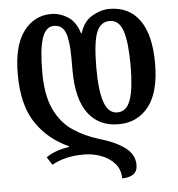

<svg xmlns="http://www.w3.org/2000/svg" viewBox="-55 -601 838 906"><g transform="rotate(-5 364.0 -148.0)"><path d="M493 -3Q400 -3 349 -71Q298 -139 298 -275V-330Q298 -416 283 -454Q268 -492 228 -492Q190 -492 172.5 -440Q155 -388 155 -279Q155 -170 186.5 -103Q218 -36 272 0.5Q326 37 395 58Q474 81 517 114Q560 147 560 195Q560 226 540 239.5Q520 253 487 253Q487 211 462 182.5Q437 154 398 139.5Q359 125 316 125Q269 125 232.5 134Q196 143 165 160L141 123Q163 107 192.5 97Q222 87 250 84V80Q152 36 95.5 -49Q39 -134 39 -279Q39 -414 89.5 -481.5Q140 -549 220 -549Q261 -549 298.5 -525.5Q336 -502 353 -447H357Q373 -501 414.5 -525Q456 -549 496 -549Q589 -549 639 -479.5Q689 -410 689 -275Q689 -139 636 -71Q583 -3 493 -3ZM493 -492Q448 -492 429.5 -443Q411 -394 411 -275Q411 -166 430.5 -112.5Q450 -59 492 -59Q536 -59 554.5 -112.5Q573 -166 573 -275Q573 -385 555 -438.5Q537 -492 493 -492Z"/></g></svg>

Font: Noto Serif Georgian ExtraCondensed SemiBold
Style: Regular
Weight: 600
Width: 2
Designer: Monotype Design Team, Akaki Razmadze
Foundry: Google LLC
Version: Version 2.003; ttfautohint (v1.8.4.7-5d5b)